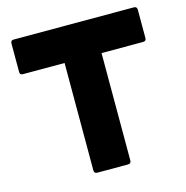

<svg xmlns="http://www.w3.org/2000/svg" viewBox="-108 -836 910 938"><g transform="rotate(-15 347.5 -367.0)"><path d="M270 0Q254 0 254 -16V-559H43Q28 -559 28 -574V-718Q28 -734 43 -734H651Q667 -734 667 -718V-574Q667 -559 651 -559H441V-16Q441 0 425 0Z"/></g></svg>

Font: LINE Seed Sans App ExtraBold
Style: Regular
Weight: 800
Designer: LINE VX Design & Dalton Maag Ltd & Sandoll Inc
Foundry: Dalton Maag Ltd
Version: Version 1.003